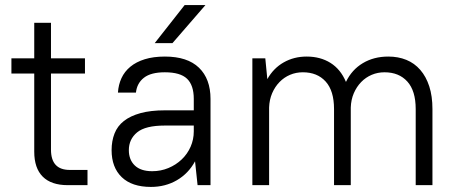

<svg xmlns="http://www.w3.org/2000/svg" viewBox="-20 -730 1805 757"><path d="M25 -500H115V-640H181V-500H315V-440H181V-140Q181 -60 255 -60H325V0H247Q182 0 148.5 -33.5Q115 -67 115 -132V-440H25Z M575 7Q500 7 460 -31.5Q420 -70 420 -138Q420 -174 431.5 -203.5Q443 -233 468.5 -253Q494 -273 534 -284Q574 -295 630 -295H744V-340Q744 -394 717.5 -419.5Q691 -445 630 -445Q575 -445 547.5 -423.5Q520 -402 516 -365H445Q447 -396 459 -422Q471 -448 494 -467Q517 -486 551 -496.5Q585 -507 630 -507Q719 -507 764.5 -463Q810 -419 810 -340V0H759L749 -94Q723 -46 677.5 -19.5Q632 7 575 7ZM580 -55Q614 -55 644 -67.5Q674 -80 696.5 -101.5Q719 -123 731.5 -151.5Q744 -180 744 -212V-235H630Q553 -235 520.5 -208Q488 -181 488 -138Q488 -100 511.5 -77.5Q535 -55 580 -55ZM708 -710H790L660 -560H590Z M975 -500H1026L1034 -418Q1058 -461 1098.5 -484Q1139 -507 1189 -507Q1243 -507 1283 -482Q1323 -457 1344 -407Q1367 -455 1410.5 -481Q1454 -507 1511 -507Q1550 -507 1582 -494Q1614 -481 1637 -454.5Q1660 -428 1672.5 -389.5Q1685 -351 1685 -300V0H1619V-300Q1619 -372 1586 -408.5Q1553 -445 1496 -445Q1469 -445 1445.5 -435Q1422 -425 1404 -406.5Q1386 -388 1375 -362.5Q1364 -337 1363 -306V-300V0H1297V-300Q1297 -372 1264 -408.5Q1231 -445 1174 -445Q1147 -445 1123.5 -435Q1100 -425 1082 -406.5Q1064 -388 1053 -362.5Q1042 -337 1041 -306V0H975Z"/></svg>

Font: Retni Sans
Style: Regular
Weight: 400
Designer: Vitaly Kuzmin
Foundry: ParaType Ltd.
Version: Version 1.00;March 2, 2019;FontCreator 11.5.0.2425 64-bit; t